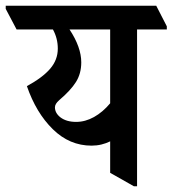

<svg xmlns="http://www.w3.org/2000/svg" viewBox="-68 -644 603 671"><path d="M252 -135Q175 -135 116.5 -192.5Q58 -250 26 -343Q81 -373 107.5 -404Q134 -435 134 -474Q134 -510 117 -541H-10L-48 -613V-624H478L515 -552V-541H411V7H400L317 -40V-150Q303 -143 286.5 -139Q270 -135 252 -135ZM143 -234Q164 -218 198 -218Q230 -218 260.5 -235Q291 -252 317 -283V-541H175Q216 -479 216 -426Q216 -387 197.5 -357.5Q179 -328 139 -294Q124 -281 124 -269Q124 -249 143 -234Z"/></svg>

Font: Noto Serif Devanagari ExtraCondensed SemiBold
Style: Regular
Weight: 600
Width: 2
Designer: Universal Thirst, Indian Type Foundry and the Monotype Design Team
Foundry: Monotype Imaging Inc.
Version: Version 2.004; ttfautohint (v1.8.4.7-5d5b)